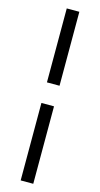

<svg xmlns="http://www.w3.org/2000/svg" viewBox="-166 -895 636 1222"><g transform="rotate(15 152.0 -283.5)"><path d="M110.8 283.2V-227.1H193.8V283.2ZM193.8 -362.8H110.8V-850.1H193.8Z"/></g></svg>

Font: Source Han Serif JP Heavy
Style: Regular
Weight: 900
Designer: Ryoko NISHIZUKA  (kana & ideographs); Frank Grießhammer (Latin, Greek & Cyrillic); Wenlong ZHANG  (bopomofo); Sandoll Co
Foundry: Adobe Systems Incorporated
Version: Version 1.001;PS 1.001;hotconv 16.6.54;makeotf.lib2.5.65590